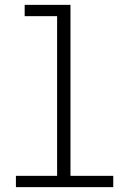

<svg xmlns="http://www.w3.org/2000/svg" viewBox="-20 -770 540 790"><path d="M45.5 0V-46.5H215V-703.5H81.5V-750H270V-46.5H446V0Z"/></svg>

Font: Trispace ExtraLight
Style: Regular
Weight: 200
Designer: Tyler Finck
Foundry: Etcetera Type Company
Version: Version 1.210; ttfautohint (v1.8.3)